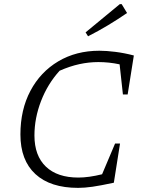

<svg xmlns="http://www.w3.org/2000/svg" viewBox="-20 -903 702 931"><path d="M359 8Q224 8 151.5 -59Q79 -126 79 -251Q79 -371 127.5 -462.5Q176 -554 262.5 -605.5Q349 -657 462 -657Q496 -657 539.5 -651.5Q583 -646 629 -634L599 -445H576L560 -591Q509 -602 457 -602Q411 -602 365 -592Q319 -582 269 -560Q211 -496 179 -413Q147 -330 147 -246Q147 -148 202.5 -95Q258 -42 360 -42Q410 -42 475 -58L538 -207H562L532 -17Q467 -3 428.5 2.5Q390 8 359 8ZM407 -727 395 -746 561 -883H570L596 -840Q551 -809 504.5 -781Q458 -753 407 -727Z"/></svg>

Font: Piazzolla SC Light
Style: Italic
Weight: 300
Italic angle: -11.3°
Designer: Juan Pablo del Peral
Foundry: Huerta Tipografica
Version: Version 1.330